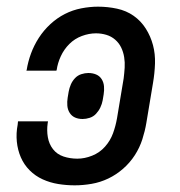

<svg xmlns="http://www.w3.org/2000/svg" viewBox="-20 -548 540 576"><path d="M204 8Q179 8 154.5 4Q130 0 108 -10Q86 -20 69 -37Q52 -54 42.5 -76Q33 -98 30.5 -123Q28 -148 33 -174L34 -184H124L123 -178Q120 -157 123.5 -136.5Q127 -116 139 -100.5Q151 -85 170.5 -78.5Q190 -72 212 -72Q234 -72 256.5 -81Q279 -90 295 -108Q311 -126 319 -148Q327 -170 331 -193L351 -313Q353 -329 354 -345Q355 -361 352.5 -376.5Q350 -392 343.5 -405.5Q337 -419 325.5 -429Q314 -439 299 -443.5Q284 -448 268 -448Q247 -448 225.5 -440Q204 -432 188 -416Q172 -400 162.5 -379.5Q153 -359 150 -338L149 -336H59L60 -338Q64 -363 73 -387.5Q82 -412 96.5 -434.5Q111 -457 131 -475.5Q151 -494 174.5 -506Q198 -518 224 -523Q250 -528 274 -528Q303 -528 331 -522Q359 -516 381 -500.5Q403 -485 417.5 -462Q432 -439 439 -412.5Q446 -386 445 -357Q444 -328 439 -299L419 -179Q415 -155 407 -130Q399 -105 384.5 -82.5Q370 -60 349.5 -42Q329 -24 305 -12.5Q281 -1 255 3.5Q229 8 204 8ZM228 -191Q215 -191 205 -195.5Q195 -200 189 -209.5Q183 -219 182 -231Q181 -243 183 -255L186 -273Q188 -284 192.5 -294.5Q197 -305 205 -313.5Q213 -322 224 -325.5Q235 -329 245 -329Q258 -329 268.5 -324.5Q279 -320 285 -310.5Q291 -301 292 -289Q293 -277 291 -265L288 -247Q286 -236 281 -225.5Q276 -215 268 -206.5Q260 -198 249 -194.5Q238 -191 228 -191Z"/></svg>

Font: Iosevka Term Curly Md Obl
Style: Regular
Weight: 500
Italic angle: -9°
Designer: Belleve Invis
Foundry: Belleve Invis
Version: Version 32.3.0